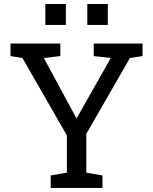

<svg xmlns="http://www.w3.org/2000/svg" viewBox="-20 -925 753 945"><path d="M229.5 0V-61.5L309.1 -75.2V-258.8L90.3 -639.6L31.7 -648.9V-710.9H276.9V-648.9L195.8 -639.6L346.7 -360.4L356.9 -341.3L357.4 -342.3L367.2 -360.4L525.4 -639.6L441.4 -648.9V-710.9H681.6V-648.9L619.6 -639.6L404.8 -266.1V-75.2L484.4 -61.5V0ZM409.7 -802.2V-905.3H510.7V-802.2ZM203.1 -802.2V-905.3H304.2V-802.2Z"/></svg>

Font: Roboto Slab LO
Style: Regular
Weight: 400
Designer: Google
Version: Version 2.000